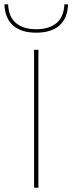

<svg xmlns="http://www.w3.org/2000/svg" viewBox="-38 -870 335 890"><path d="M140 0H120V-639H140ZM130 -718.5Q61 -718.5 23 -751.5Q-15 -784.5 -17.5 -850H-0.5Q2 -791.5 36.2 -763Q70.5 -734.5 130 -734.5Q189.5 -734.5 223.8 -763Q258 -791.5 260.5 -850H277.5Q275 -784.5 237 -751.5Q199 -718.5 130 -718.5Z"/></svg>

Font: Anek Latin Expanded Thin
Style: Regular
Weight: 250
Width: 7
Designer: Yesha Goshar
Foundry: Ek Type
Version: Version 1.003